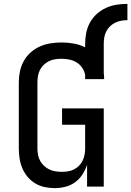

<svg xmlns="http://www.w3.org/2000/svg" viewBox="-20 -962 677 990"><path d="M262 8Q236 8 210 2.5Q184 -3 161.5 -16.5Q139 -30 122 -50.5Q105 -71 95 -95Q85 -119 81 -144.5Q77 -170 77 -196V-539Q77 -567 83 -595Q89 -623 103 -648Q117 -673 138.5 -692Q160 -711 186 -722.5Q212 -734 240.5 -738.5Q269 -743 297 -743Q329 -743 360 -737.5Q391 -732 419 -718V-735Q419 -764 424.5 -792Q430 -820 443.5 -845Q457 -870 478.5 -889.5Q500 -909 526 -921Q552 -933 580 -937.5Q608 -942 637 -942V-858Q620 -858 604 -855Q588 -852 573 -844.5Q558 -837 546.5 -825.5Q535 -814 527.5 -799Q520 -784 517.5 -767.5Q515 -751 515 -735V-585Q516 -578 516.5 -571Q517 -564 517 -557Q517 -556 517 -555.5Q517 -555 517 -554H421Q421 -554 421 -554Q421 -554 421 -554H419V-576Q415 -596 403.5 -613Q392 -630 374.5 -640.5Q357 -651 337 -655Q317 -659 297 -659Q281 -659 264.5 -656.5Q248 -654 233.5 -647Q219 -640 206.5 -628.5Q194 -617 186.5 -602.5Q179 -588 176 -571.5Q173 -555 173 -539V-196Q173 -180 176 -163.5Q179 -147 187 -132.5Q195 -118 207.5 -106.5Q220 -95 235 -88Q250 -81 266.5 -78.5Q283 -76 299 -76Q315 -76 331 -78.5Q347 -81 361.5 -88.5Q376 -96 387.5 -107.5Q399 -119 406 -133.5Q413 -148 416 -164Q419 -180 419 -196V-319H300V-403H515V0H429V-113Q421 -87 405.5 -63Q390 -39 367.5 -22.5Q345 -6 317.5 1Q290 8 262 8Z"/></svg>

Font: Iosevka Custom Medium Extended
Style: Regular
Weight: 500
Width: 7
Monospace: yes
Designer: Belleve Invis
Foundry: Belleve Invis
Version: Version 11.2.4; ttfautohint (v1.8.4)